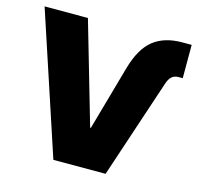

<svg xmlns="http://www.w3.org/2000/svg" viewBox="-106 -845 989 957"><g transform="rotate(15 388.5 -366.0)"><path d="M483.4 -535.6Q513.2 -641.1 570.1 -686.5Q627 -731.9 719.7 -731.9H767.6V-560.1H746.1Q725.6 -560.1 712.2 -548.8Q698.7 -537.6 690.4 -513.2L519.5 0H250L9.8 -727.5H233.4L385.7 -202.1H389.2Z"/></g></svg>

Font: Inter 24pt Black
Style: Regular
Weight: 900
Designer: Rasmus Andersson
Foundry: rsms
Version: Version 4.001;git-66647c0bb